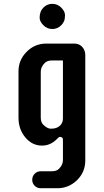

<svg xmlns="http://www.w3.org/2000/svg" viewBox="-20 -747 540 998"><path d="M423.3 86.9Q423.3 147 380.9 189Q337.4 231.4 278.3 231.4H191.9Q173.3 231.4 160.4 218.8Q147.5 206.1 147.5 187.5Q147.5 168.9 160.4 156Q173.3 143.1 191.9 143.1H249.5Q273.9 143.1 286.1 130.9Q307.1 109.9 307.1 85.9V-20Q307.1 -29.3 302 -32.5Q296.9 -35.6 292 -35.6Q287.1 -35.6 283.2 -31.2L274.9 -23.4Q241.7 9.8 198.7 9.8Q146.5 9.8 111.3 -33.2Q76.2 -75.2 76.2 -134.8V-376Q76.2 -435.5 118.7 -478Q161.1 -520.5 220.7 -520.5H364.7Q403.3 -520.5 418.9 -484.9Q423.3 -474.1 423.3 -461.9ZM191.9 -136.2Q191.9 -111.8 204.1 -99.6Q225.6 -78.1 243.4 -78.1Q261.2 -78.1 271.5 -81.8Q281.7 -85.4 290 -92.3Q307.1 -106.9 307.1 -130.4V-432.6H249.5Q225.6 -432.6 212.9 -419.9Q191.9 -398.9 191.9 -374.5ZM252 -727.1Q278.8 -727.1 298.3 -707.5Q317.9 -688 317.9 -668Q317.9 -647.9 312.5 -636.2Q307.1 -624.5 298.3 -615.7Q278.8 -596.2 252 -596.2Q225.1 -596.2 205.6 -615.7Q186 -635.3 186 -654.8Q186 -688 205.6 -707.5Q225.1 -727.1 252 -727.1Z"/></svg>

Font: Supermercado
Style: Regular
Weight: 400
Designer: James Grieshaber
Foundry: James Grieshaber
Version: Version 1.002